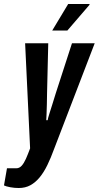

<svg xmlns="http://www.w3.org/2000/svg" viewBox="-75 -744 495 963"><path d="M19 199Q-3 199 -24 195Q-45 191 -55 186L-40 100H7Q22 100 33.5 87.5Q45 75 55 52.5Q65 30 76 0L51 -527H167L161 -277Q161 -247 160 -220Q159 -193 158.5 -173Q158 -153 157 -141H164Q164 -144 166.5 -153Q169 -162 174 -178Q179 -194 187 -219Q195 -244 205 -277L286 -527H400L196 4Q180 48 162.5 84Q145 120 124 145.5Q103 171 77.5 185Q52 199 19 199ZM187 -591 267 -724H374V-720L263 -591Z"/></svg>

Font: Archivo ExtraCondensed
Style: Bold Italic
Weight: 700
Width: 2
Italic angle: -10°
Designer: Hector Gatti
Foundry: Omnibus-Type
Version: Version 2.001